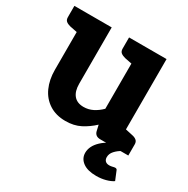

<svg xmlns="http://www.w3.org/2000/svg" viewBox="-157 -657 947 967"><g transform="rotate(30 317.0 -173.5)"><path d="M254 8Q199 8 159.5 -17.5Q120 -43 100 -87.5Q80 -132 80 -189V-517H221V-189Q221 -146 240.5 -122.5Q260 -99 298 -99Q326 -99 351 -111.5Q376 -124 398 -146V-517H540V0H453Q424 0 417 -25L409 -60Q377 -30 340 -11Q303 8 254 8ZM518 0 531 -110 581 -99Q597 -96 606.5 -88Q616 -80 616 -65V0ZM102 -517 88 -407 38 -417Q22 -421 13 -428.5Q4 -436 4 -452V-517ZM420 -517 407 -407 357 -417Q341 -421 331.5 -428.5Q322 -436 322 -452V-517ZM589 86Q600 86 602 94L623 145Q607 156 581.5 163Q556 170 527 170Q476 170 448.5 149.5Q421 129 421 96Q421 77 430 58.5Q439 40 457.5 22.5Q476 5 503 -9L576 -3Q556 8 541 24.5Q526 41 526 61Q526 75 534 83Q542 91 557 91Q565 91 571.5 89.5Q578 88 582.5 87Q587 86 589 86Z"/></g></svg>

Font: Aleo ExtraBold
Style: Regular
Weight: 800
Designer: Alessio Laiso
Foundry: Alessio Laiso
Version: Version 2.001;gftools[0.9.29]